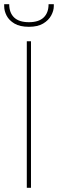

<svg xmlns="http://www.w3.org/2000/svg" viewBox="-52 -897 277 917"><path d="M76 0V-700H96V0ZM86 -769Q43 -769 17 -784.5Q-9 -800 -20.5 -822.5Q-32 -845 -32 -867V-877H-8Q-8 -836 15.5 -813.5Q39 -791 86 -791Q133 -791 156.5 -813.5Q180 -836 180 -877H205V-868Q205 -846 192.5 -823Q180 -800 154 -784.5Q128 -769 86 -769Z"/></svg>

Font: DM Sans 18pt Thin
Style: Regular
Weight: 250
Designer: Colophon Foundry, Jonny Pinhorn
Foundry: Colophon Foundry
Version: Version 4.004;gftools[0.9.30]